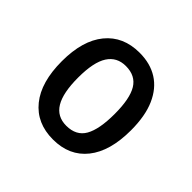

<svg xmlns="http://www.w3.org/2000/svg" viewBox="-100 -818 532 532"><g transform="rotate(45 166.5 -552.0)"><path d="M302 -553Q302 -471 266.5 -426.5Q231 -382 167 -382Q103 -382 67 -426.5Q31 -471 31 -553Q31 -634 67 -678Q103 -722 167 -722Q209 -722 239 -703Q269 -684 285.5 -646.5Q302 -609 302 -553ZM95 -553Q95 -493 112.5 -464Q130 -435 166 -435Q205 -435 221.5 -464Q238 -493 238 -553Q238 -613 221 -641Q204 -669 166 -669Q131 -669 113 -641Q95 -613 95 -553Z"/></g></svg>

Font: Noto Sans Condensed
Style: Regular
Weight: 400
Width: 3
Version: Version 2.013